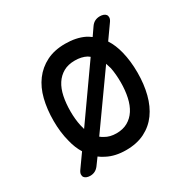

<svg xmlns="http://www.w3.org/2000/svg" viewBox="-142 -726 884 892"><g transform="rotate(-30 300.0 -280.0)"><path d="M300 10Q242 10 200 -12Q183 -20 169 -31L142 6Q133 18 121.5 24Q110 30 95 30Q86 30 77.5 27Q69 24 64.5 18Q60 12 60.5 2.5Q61 -7 70 -19L119 -88Q99 -120 89 -162Q75 -214 75 -276Q75 -338 88 -390Q101 -442 129 -479.5Q157 -517 199.5 -538.5Q242 -560 300 -560Q359 -560 402 -539Q415 -532 427 -523L456 -565Q465 -578 477 -584Q489 -590 504 -590Q514 -590 522.5 -587Q531 -584 535.5 -578Q540 -572 539.5 -562.5Q539 -553 530 -541L479 -469Q501 -435 512 -390Q525 -338 525 -276Q525 -214 511.5 -161.5Q498 -109 470.5 -71Q443 -33 400.5 -11.5Q358 10 300 10ZM300 -80Q335 -80 360.5 -94.5Q386 -109 402.5 -134.5Q419 -160 427 -196.5Q435 -233 435 -276Q435 -319 428 -355Q424 -370 419 -384L222 -107Q230 -100 240 -95Q265 -80 300 -80ZM179 -173 373 -448Q368 -452 362 -456Q336 -470 300 -470Q264 -470 238.5 -455.5Q213 -441 196.5 -415.5Q180 -390 172.5 -354Q165 -318 165 -275Q165 -232 173 -196Q176 -184 179 -173Z"/></g></svg>

Font: Maple Mono NF
Style: Regular
Weight: 400
Monospace: yes
Designer: subframe7536
Version: Version 7.000